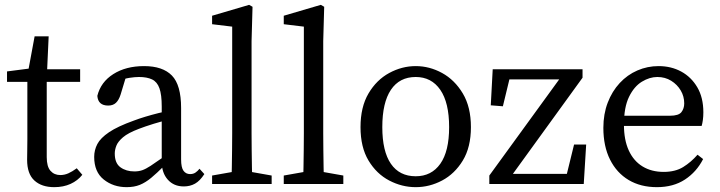

<svg xmlns="http://www.w3.org/2000/svg" viewBox="-20 -760 2975 793"><path d="M133 -474H311V-422H133ZM173 -111Q173 -72 188.5 -54.5Q204 -37 229 -37Q246 -37 262 -44Q278 -51 297 -65L320 -38Q301 -14 271.5 -0.5Q242 13 204 13Q152 13 122 -14.5Q92 -42 92 -100Q92 -118 92.5 -136.5Q93 -155 93 -184V-422H9V-465L133 -481L93 -448L123 -610H181L173 -435Z M369 -112Q369 -140 382 -165Q395 -190 430.5 -214Q466 -238 533 -262Q554 -270 580.5 -278Q607 -286 635 -293Q663 -300 688 -304V-268Q654 -261 615.5 -249Q577 -237 554 -228Q509 -211 488 -193Q467 -175 460.5 -158Q454 -141 454 -126Q454 -86 477.5 -69Q501 -52 535 -52Q553 -52 567.5 -57Q582 -62 602 -75Q622 -88 653 -110L673 -125L687 -104L658 -75Q628 -45 604.5 -25.5Q581 -6 557.5 3.5Q534 13 503 13Q448 13 408.5 -18.5Q369 -50 369 -112ZM648 -92V-320Q648 -369 638.5 -395.5Q629 -422 608 -432Q587 -442 554 -442Q537 -442 514.5 -438.5Q492 -435 464 -424L504 -455L478 -369Q471 -347 459 -335.5Q447 -324 427 -324Q385 -324 382 -364Q396 -421 448 -454Q500 -487 575 -487Q652 -487 690 -448Q728 -409 728 -314V-102Q728 -68 738 -54.5Q748 -41 765 -41Q778 -41 787 -47Q796 -53 804 -63L824 -41Q806 -13 785.5 -1.5Q765 10 739 10Q698 10 673 -18Q648 -46 648 -92Z M989 -55 1102 -35V0H856V-35L969 -55ZM856 -695 1009 -740 1023 -732 1019 -590V-210Q1019 -175 1019.5 -140Q1020 -105 1020.5 -70Q1021 -35 1022 0H936Q937 -35 937.5 -70Q938 -105 938.5 -140Q939 -175 939 -210V-650L856 -660Z M1285 -55 1398 -35V0H1152V-35L1265 -55ZM1152 -695 1305 -740 1319 -732 1315 -590V-210Q1315 -175 1315.5 -140Q1316 -105 1316.5 -70Q1317 -35 1318 0H1232Q1233 -35 1233.5 -70Q1234 -105 1234.5 -140Q1235 -175 1235 -210V-650L1152 -660Z M1697 13Q1640 13 1587.5 -14.5Q1535 -42 1502 -97Q1469 -152 1469 -235Q1469 -318 1502 -374Q1535 -430 1587.5 -458.5Q1640 -487 1697 -487Q1754 -487 1806 -458.5Q1858 -430 1891.5 -374Q1925 -318 1925 -235Q1925 -152 1891.5 -97Q1858 -42 1806 -14.5Q1754 13 1697 13ZM1697 -32Q1762 -32 1798.5 -83.5Q1835 -135 1835 -235Q1835 -336 1798.5 -389Q1762 -442 1697 -442Q1630 -442 1594.5 -389Q1559 -336 1559 -235Q1559 -135 1594.5 -83.5Q1630 -32 1697 -32Z M2015 -474H2386V-439L2068 0V-42H2355L2311 0L2351 -163H2401L2391 0H2001V-35L2320 -474V-432H2058L2094 -474L2057 -321L2007 -325Z M2700 -487Q2752 -487 2793.5 -464.5Q2835 -442 2860 -399.5Q2885 -357 2885 -296Q2885 -279 2883 -264.5Q2881 -250 2878 -240H2509V-282H2747Q2783 -282 2794.5 -297Q2806 -312 2806 -333Q2806 -362 2791.5 -386.5Q2777 -411 2752 -426.5Q2727 -442 2695 -442Q2663 -442 2631 -422.5Q2599 -403 2578 -360Q2557 -317 2557 -245Q2557 -182 2577 -138.5Q2597 -95 2634 -72.5Q2671 -50 2721 -50Q2769 -50 2801.5 -70Q2834 -90 2861 -121L2884 -103Q2857 -50 2809 -18.5Q2761 13 2693 13Q2626 13 2576.5 -16.5Q2527 -46 2499.5 -101Q2472 -156 2472 -232Q2472 -289 2490 -336Q2508 -383 2539.5 -417Q2571 -451 2612.5 -469Q2654 -487 2700 -487Z"/></svg>

Font: Adobe Variable Font Prototype
Style: Regular
Weight: 389
Designer: Frank Grießhammer
Foundry: Adobe
Version: Version 1.004;hotconv 1.0.113;makeotfexe 2.5.65598